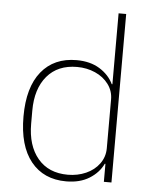

<svg xmlns="http://www.w3.org/2000/svg" viewBox="-55 -823 707 882"><g transform="rotate(5 298.5 -382.0)"><path d="M62 -267Q62 -402 120.5 -474Q179 -546 283 -546Q346 -546 389.5 -519Q433 -492 453 -450H456V-777H491V0H456V-83H453Q433 -41 389.5 -14Q346 13 283 13Q179 13 120.5 -59.5Q62 -132 62 -267ZM456 -155V-380Q456 -419 433 -450Q410 -481 371.5 -498Q333 -515 288 -515Q199 -515 149.5 -456.5Q100 -398 100 -297V-237Q100 -136 149.5 -77Q199 -18 288 -18Q333 -18 371.5 -35Q410 -52 433 -83.5Q456 -115 456 -155Z"/></g></svg>

Font: IBM Plex Sans JP ExtraLight
Style: Regular
Weight: 200
Designer: Mike Abbink; Paul van der Laan; Pieter van Rosmalen; Wujin Sim; Yejin Wi; Jinhee Kim; Boomi Park; Yona Kim; Kichan Ma
Foundry: Sandoll Inc.
Version: Version 1.001